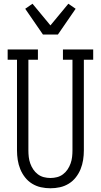

<svg xmlns="http://www.w3.org/2000/svg" viewBox="-20 -1000 540 1028"><path d="M250 8Q224 8 199 2.5Q174 -3 152 -16.5Q130 -30 114 -50.5Q98 -71 88.5 -94.5Q79 -118 75 -143.5Q71 -169 71 -195V-680H21V-735H183V-680H132V-195Q132 -177 134 -159.5Q136 -142 142 -125Q148 -108 158 -93Q168 -78 182.5 -67Q197 -56 214.5 -51.5Q232 -47 250 -47Q268 -47 285.5 -51.5Q303 -56 317.5 -67Q332 -78 342 -93Q352 -108 358 -125Q364 -142 366 -159.5Q368 -177 368 -195V-680H317V-735H479V-680H429V-195Q429 -169 425 -143.5Q421 -118 411.5 -94.5Q402 -71 386 -50.5Q370 -30 348 -16.5Q326 -3 301 2.5Q276 8 250 8ZM210 -815 115 -953 154 -980 250 -864 346 -980 385 -953 290 -815Z"/></svg>

Font: Iosevka Curly Slab Light
Style: Regular
Weight: 300
Monospace: yes
Designer: Belleve Invis
Foundry: Belleve Invis
Version: Version 22.1.2; ttfautohint (v1.8.4)